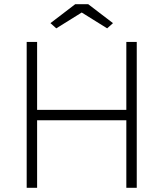

<svg xmlns="http://www.w3.org/2000/svg" viewBox="-20 -901 784 921"><path d="M108 0V-700H158V-374H586V-700H636V0H586V-324H158V0ZM250 -765 222 -790 341 -881H403L522 -790L494 -765L372 -841Z"/></svg>

Font: Lexend Deca ExtraLight
Style: Regular
Weight: 200
Designer: Bonnie Shaver-Troup, Thomas Jockin
Foundry: Lexend
Version: Version 1.008; ttfautohint (v1.8.4.7-5d5b)